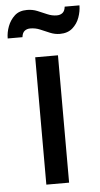

<svg xmlns="http://www.w3.org/2000/svg" viewBox="-92 -757 411 790"><g transform="rotate(-5 114.0 -361.5)"><path d="M67 0V-526H161V0ZM-39 -613Q-39 -638 -29.5 -663Q-20 -688 -1 -705.5Q18 -723 50 -723Q73 -723 92.5 -715Q112 -707 131.5 -698.5Q151 -690 171 -690Q185 -690 194.5 -697.5Q204 -705 206 -723H267Q267 -699 258 -673.5Q249 -648 229 -630.5Q209 -613 177 -613Q156 -613 136 -621.5Q116 -630 97 -638Q78 -646 57 -646Q43 -646 33.5 -638.5Q24 -631 22 -613Z"/></g></svg>

Font: Archivo Narrow Medium
Style: Regular
Weight: 500
Designer: Hector Gatti
Foundry: Omnibus-Type
Version: Version 3.002